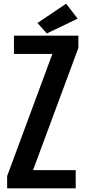

<svg xmlns="http://www.w3.org/2000/svg" viewBox="-20 -1029 462 1049"><path d="M19 0V-66.9L266.1 -734.4H56.2V-834H408.2V-767.1L160.6 -99.6H393.6V0ZM235.8 -846.2 184.6 -903.3 341.3 -1008.8 404.3 -927.2Z"/></svg>

Font: FjallaOne
Style: Regular
Weight: 400
Designer: Irina Smirnova
Foundry: Irina Smirnova
Version: Version 1.001